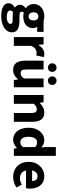

<svg xmlns="http://www.w3.org/2000/svg" viewBox="1100 -1852 963 3203"><g transform="rotate(90 1581.5 -250.5)"><path d="M241.8 210.9Q184.1 210.9 136.8 197.6Q89.5 184.3 61.8 156.8Q34.2 129.3 34.2 85.2Q34.2 54 52.5 29.2Q70.8 4.4 104.6 -14.7V-18.7Q85.8 -32.2 72.5 -52.4Q59.3 -72.6 59.3 -102.9Q59.3 -130.2 75.3 -154.7Q91.3 -179.3 114.6 -195.9V-199.9Q88.5 -218.2 68.2 -251.9Q48 -285.6 48 -328.6Q48 -388.1 77 -428.2Q106 -468.2 152.9 -488.2Q199.8 -508.1 253.2 -508.1Q274 -508.1 293.7 -505Q313.4 -502 330 -496.1H511.4V-389H428.4V-385Q438.4 -372 443.4 -356.6Q448.5 -341.3 448.5 -322Q448.5 -265.8 422.4 -229.3Q396.3 -192.9 351.8 -174.9Q307.4 -156.9 253.2 -156.9Q239.6 -156.9 224.6 -159.2Q209.6 -161.5 192.6 -166.6Q184 -158.5 179.7 -150.9Q175.3 -143.3 175.3 -129.7Q175.3 -111.7 192.4 -102.5Q209.4 -93.3 249.6 -93.3H330Q421.5 -93.3 470.5 -63.6Q519.4 -33.9 519.4 32.8Q519.4 84.3 485.4 124.5Q451.4 164.8 389.2 187.8Q326.9 210.9 241.8 210.9ZM253.2 -245.9Q272.5 -245.9 287.7 -255.3Q302.9 -264.6 311.9 -283Q320.9 -301.4 320.9 -328.6Q320.9 -368.9 301.7 -389.1Q282.5 -409.3 253.2 -409.3Q223.9 -409.3 204.7 -389.1Q185.5 -368.9 185.5 -328.6Q185.5 -301.4 194.5 -283Q203.5 -264.6 218.7 -255.3Q233.8 -245.9 253.2 -245.9ZM265.2 118.7Q298.3 118.7 323.7 110.8Q349.2 102.9 363.9 89Q378.7 75 378.7 57.9Q378.7 34 359.1 26.7Q339.4 19.4 303 19.4H251.6Q226.1 19.4 210.4 17.8Q194.6 16.2 182 13.1Q168.3 24.7 161.7 36.3Q155.2 47.9 155.2 61.7Q155.2 90 185.5 104.3Q215.8 118.7 265.2 118.7Z M598.7 0V-496.1H718.6L729.2 -409.4H732.9Q760 -459.2 797.7 -483.7Q835.4 -508.1 873.8 -508.1Q894.9 -508.1 908.8 -505.7Q922.6 -503.3 933 -498.1L904.9 -373.3Q892.6 -376.3 882 -377.8Q871.4 -379.3 855 -379.3Q826.9 -379.3 796.3 -359Q765.6 -338.7 745.7 -287.5V0Z M1146 12Q1065.3 12 1028.7 -41.5Q992.2 -95 992.2 -188V-496H1139.1V-207Q1139.1 -153.2 1154 -133.3Q1168.9 -113.3 1200.5 -113.3Q1228 -113.3 1247.8 -126Q1267.5 -138.6 1288.8 -167.9V-496H1435.7V0H1316L1305.3 -68.6H1301.7Q1270.8 -31.8 1233.7 -9.9Q1196.5 12 1146 12ZM1107.6 -569Q1076.5 -569 1056.3 -589.7Q1036.1 -610.3 1036.1 -640.6Q1036.1 -671.1 1056.3 -691.6Q1076.5 -712.1 1107.6 -712.1Q1139 -712.1 1159.1 -691.6Q1179.2 -671.1 1179.2 -640.6Q1179.2 -610.3 1159.1 -589.7Q1139 -569 1107.6 -569ZM1325.8 -569Q1294.7 -569 1274.5 -589.7Q1254.2 -610.3 1254.2 -640.6Q1254.2 -671.1 1274.5 -691.6Q1294.7 -712.1 1325.8 -712.1Q1357.1 -712.1 1377.2 -691.6Q1397.3 -671.1 1397.3 -640.6Q1397.3 -610.3 1377.2 -589.7Q1357.1 -569 1325.8 -569Z M1564.7 0V-496.1H1684.6L1695.2 -433.3H1698.9Q1730.3 -463.9 1768.9 -486Q1807.6 -508.1 1858.3 -508.1Q1939.7 -508.1 1975.9 -454.6Q2012.2 -401 2012.2 -308V0H1865.2V-289.2Q1865.2 -342.8 1850.5 -362.9Q1835.9 -382.9 1803.5 -382.9Q1775.8 -382.9 1756.1 -370.4Q1736.4 -358 1711.7 -334.7V0Z M2314.1 12Q2221.6 12 2166.4 -57.4Q2111.2 -126.9 2111.2 -247.9Q2111.2 -329 2140.7 -387.2Q2170.2 -445.3 2217.4 -476.7Q2264.7 -508.1 2316.9 -508.1Q2358.5 -508.1 2386.2 -494.3Q2413.9 -480.4 2438.6 -456.4L2433.3 -531.5V-700.6H2580.3V0H2460.3L2449.7 -49.2H2446.1Q2420.2 -23.3 2385.2 -5.6Q2350.1 12 2314.1 12ZM2352.4 -108.3Q2376.2 -108.3 2395.9 -118.3Q2415.5 -128.4 2433.3 -152.7V-356.4Q2413.9 -374.3 2392.9 -381.1Q2371.9 -387.8 2351.2 -387.8Q2327.4 -387.8 2307.1 -373.1Q2286.7 -358.3 2274.3 -327.5Q2261.8 -296.7 2261.8 -249.5Q2261.8 -176.9 2286 -142.6Q2310.1 -108.3 2352.4 -108.3Z M2932.4 12Q2861.1 12 2803.9 -18.8Q2746.8 -49.6 2713.6 -107.6Q2680.5 -165.7 2680.5 -248.2Q2680.5 -328.8 2714.4 -386.9Q2748.2 -444.9 2801.9 -476.5Q2855.6 -508 2915.2 -508Q2986.2 -508 3033.1 -476.6Q3080.1 -445.2 3103.1 -391.3Q3126.2 -337.4 3126.2 -270Q3126.2 -250.6 3124.1 -232.6Q3122.1 -214.5 3119.6 -203.3H2794.5L2793.4 -304.7H2999.6Q2999.6 -344.3 2980.9 -369.7Q2962.2 -395.2 2918.4 -395.2Q2894.3 -395.2 2871.1 -382.2Q2848 -369.1 2833 -337Q2818 -305 2819.2 -248.2Q2820.3 -191.9 2839.7 -159.9Q2859.2 -127.9 2889.1 -114.6Q2919 -101.3 2952 -101.3Q2980.6 -101.3 3007.4 -109.4Q3034.2 -117.6 3060.4 -133L3108.2 -43.4Q3070.8 -17.1 3023.7 -2.6Q2976.6 12 2932.4 12Z"/></g></svg>

Font: Source Sans 3 VF
Style: Regular
Weight: 200
Designer: Paul D. Hunt
Foundry: Adobe
Version: Version 3.046;hotconv 1.0.118;makeotfexe 2.5.65603